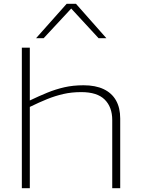

<svg xmlns="http://www.w3.org/2000/svg" viewBox="-20 -991 748 1011"><path d="M95 0V-740H137V-462Q185 -485 229 -503Q273 -521 319 -531.5Q365 -542 420 -542Q483 -542 526 -521.5Q569 -501 591 -462Q613 -423 613 -367V0H571V-359Q571 -427 531.5 -466.5Q492 -506 408 -506Q357 -506 313.5 -496Q270 -486 228 -469Q186 -452 137 -428V0ZM170 -790 331 -971H380L540 -790H499L355 -946L210 -790Z"/></svg>

Font: Georama Expanded ExtraLight
Style: Regular
Weight: 250
Width: 7
Designer: Jean-Baptiste Levee
Foundry: Production Type
Version: Version 1.001